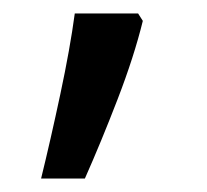

<svg xmlns="http://www.w3.org/2000/svg" viewBox="-20 -136 308 285"><path d="M192 -105Q179 -52 154.5 11.5Q130 75 106 129H41Q55 72 69.5 4Q84 -64 91 -116H185Z"/></svg>

Font: Noto Sans Tai Le
Style: Regular
Weight: 400
Designer: Monotype Design Team
Foundry: Monotype Imaging Inc.
Version: Version 2.002; ttfautohint (v1.8.4.7-5d5b)